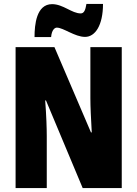

<svg xmlns="http://www.w3.org/2000/svg" viewBox="-20 -953 696 973"><path d="M155 -765H239C242 -801 257 -813 268 -813C301 -813 359 -766 411 -766C462 -766 502 -824 502 -933H418C413 -902 406 -885 389 -885C344 -885 300 -932 244 -932C164 -932 155 -827 155 -765ZM597 0V-714H438V-455C438 -412 441 -354 445 -282H441L256 -714H59V0H217V-263C217 -304 215 -365 209 -444H213L399 0Z"/></svg>

Font: Noto Sans Arabic ExtCond Blk
Style: Regular
Weight: 900
Width: 2
Designer: Monotype Design Team, Nadine Chahine, Nizar Qandah and Khaled Hosny
Foundry: Monotype Imaging Inc.
Version: Version 2.012